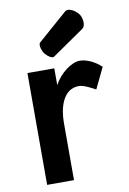

<svg xmlns="http://www.w3.org/2000/svg" viewBox="-88 -833 594 886"><g transform="rotate(-10 209.5 -389.5)"><path d="M194.8 -577.6 345.2 -681.6C349.6 -685.1 352.5 -689.9 354 -696.3C355 -700.2 355.5 -704.6 355.5 -709C355.5 -714.4 355 -719.7 353.5 -725.6C351.1 -736.3 347.2 -744.6 341.8 -751C337.4 -756.3 331.5 -762.2 324.7 -767.1C317.9 -772 310.5 -775.4 303.7 -777.3C300.3 -778.3 297.4 -778.8 294.4 -778.8C289.1 -778.8 284.2 -777.3 280.3 -773.9L142.6 -653.3C140.6 -651.9 139.2 -649.4 138.7 -647C138.2 -644.5 137.7 -642.1 137.7 -639.6C137.7 -634.8 138.7 -629.4 140.6 -623C143.6 -613.3 147 -606 150.9 -601.1C154.8 -596.2 159.7 -591.3 166 -585.9C172.4 -580.6 178.2 -577.6 183.6 -576.2C185.5 -575.7 187 -575.2 188.5 -575.2C190.9 -575.2 192.9 -576.2 194.8 -577.6ZM359.4 -394 406.7 -492.2C379.9 -517.6 340.8 -538.1 307.1 -538.1C268.1 -538.1 213.4 -497.6 185.5 -445.3V-523.9H59.6V0H185.5V-270C185.5 -336.9 207.5 -423.8 283.2 -423.8C306.2 -423.8 348.1 -400.4 359.4 -394Z"/></g></svg>

Font: Tuffy
Style: Bold
Weight: 700
Designer: Thatcher Ulrich, Karoly Barta, Michael Everson
Version: Version 001.270